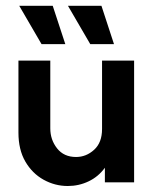

<svg xmlns="http://www.w3.org/2000/svg" viewBox="-20 -624 530 657"><path d="M211.8 12.5Q168.1 12.5 129.2 -9Q90.3 -30.6 66.7 -71.2Q43.1 -111.8 43.1 -170.1V-416.7H152.1V-184.7Q152.1 -145.8 175.3 -116.3Q198.6 -86.8 240.3 -86.8Q275 -86.8 302.1 -111.5Q329.2 -136.1 329.2 -182.6V-416.7H438.9V0H338.9V-50Q316.7 -19.4 283.3 -3.5Q250 12.5 211.8 12.5ZM288.9 -472.9 212.5 -604.2H327.1L370.1 -472.9ZM122.2 -472.9 45.8 -604.2H160.4L203.5 -472.9Z"/></svg>

Font: Afacad SemiBold
Style: Regular
Weight: 600
Designer: Kristian Moeller
Foundry: Dicotype
Version: Version 1.000